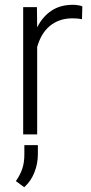

<svg xmlns="http://www.w3.org/2000/svg" viewBox="-20 -558 376 797"><path d="M320.3 -478.5Q301.8 -481.9 280.8 -481.9Q251 -481.9 227.1 -473.1Q203.1 -464.4 184.8 -448.5Q166.5 -432.6 154.1 -410.9Q141.6 -389.2 134.3 -362.8V0H76.2V-528.3H133.3L134.3 -444.3Q155.8 -487.8 192.6 -512.9Q229.5 -538.1 283.2 -538.1Q293.9 -538.1 305.2 -536.1Q316.4 -534.2 321.8 -531.7ZM137.2 82.5Q137.2 121.1 122.8 157.7Q108.4 194.3 80.6 219.2L45.9 193.8Q64 168 72.5 142.3Q81.1 116.7 81.1 84V44.4H137.2Z"/></svg>

Font: Melbourne
Style: Light
Weight: 300
Designer: Google
Version: Version 2.000980; 2014